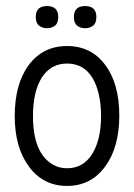

<svg xmlns="http://www.w3.org/2000/svg" viewBox="-20 -610 448 642"><path d="M378.9 -223.1Q378.9 -170.4 366.9 -127.4Q355 -84.5 332 -53.7Q284.7 11.7 204.1 11.7Q124 11.7 76.2 -53.7Q29.3 -117.7 29.3 -221.7Q29.3 -329.6 76.2 -392.6Q123.5 -456.1 204.1 -456.1Q285.2 -456.1 332 -392.6Q378.9 -330.1 378.9 -223.1ZM317.9 -222.7Q317.9 -261.2 310.5 -293.7Q303.2 -326.2 289.1 -349.6Q259.8 -397.5 204.1 -397.5Q149.4 -397.5 119.1 -349.6Q90.3 -302.7 90.3 -221.7Q90.3 -99.6 155.3 -60.5Q176.3 -47.4 204.1 -47.4Q259.3 -47.4 289.1 -96.7Q317.9 -143.6 317.9 -222.7ZM264.6 -589.8Q302.2 -589.8 302.2 -553.2Q302.2 -532.7 291.3 -524.2Q280.3 -515.6 264.6 -515.6Q249 -515.6 238 -524.2Q227.1 -532.7 227.1 -553.2Q227.1 -589.8 264.6 -589.8ZM174.8 -553.2Q174.8 -532.7 163.8 -524.2Q152.8 -515.6 137.2 -515.6Q121.6 -515.6 110.6 -524.2Q99.6 -532.7 99.6 -553.2Q99.6 -589.8 137.2 -589.8Q174.8 -589.8 174.8 -553.2Z"/></svg>

Font: Meera
Style: Regular
Weight: 400
Designer: Hussain KH and Suresh P for Swathanthra Malayalam Computing (SMC)
Version: 7.0.0+20160512